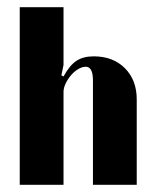

<svg xmlns="http://www.w3.org/2000/svg" viewBox="-20 -515 432 535"><path d="M157 -302Q174 -333 193 -345.5Q212 -358 241 -358Q295 -358 328 -325Q361 -292 361 -238V0H239V-291Q239 -329 219 -329Q209 -329 198 -322.5Q187 -316 178 -305.5Q169 -295 163 -282.5Q157 -270 157 -259V0H35V-495H157V-334L151 -305Z"/></svg>

Font: Moniqa Black Heading
Style: Regular
Weight: 900
Designer: Rajesh Rajput
Foundry: Rajesh Rajput
Version: Version 1.000